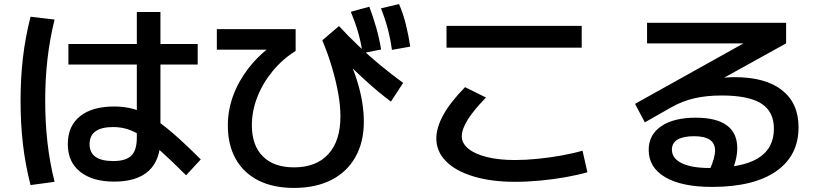

<svg xmlns="http://www.w3.org/2000/svg" viewBox="-20 -855 4040 943"><path d="M541 37Q434 37 373.5 -11.5Q313 -60 313 -147Q313 -236 373 -284Q433 -332 541 -332Q590 -332 633 -320.5Q676 -309 723.5 -280Q771 -251 829.5 -200.5Q888 -150 966 -72L894 6Q822 -66 770.5 -112Q719 -158 679.5 -184Q640 -210 606.5 -220.5Q573 -231 536 -231Q420 -231 420 -147Q420 -64 536 -64Q598 -64 625 -90.5Q652 -117 652 -179V-796H768V-173Q768 -69 710.5 -16Q653 37 541 37ZM316 -538V-639H951V-538ZM130 54Q104 -48 92.5 -148Q81 -248 81 -360Q81 -471 92.5 -570.5Q104 -670 130 -773L248 -759Q224 -661 213 -563.5Q202 -466 202 -360Q202 -254 213 -156Q224 -58 248 38Z M1424 68Q1322 68 1249.5 31.5Q1177 -5 1138 -74Q1099 -143 1099 -239Q1099 -313 1124.5 -383.5Q1150 -454 1199 -518Q1248 -582 1318 -633L1338 -611H1045V-712H1432V-605Q1367 -564 1318.5 -505Q1270 -446 1243.5 -377.5Q1217 -309 1217 -240Q1217 -141 1271 -87Q1325 -33 1424 -33Q1533 -33 1592.5 -98Q1652 -163 1652 -283Q1652 -336 1641 -397Q1630 -458 1610.5 -524Q1591 -590 1563 -657L1645 -727Q1687 -681 1739.5 -631Q1792 -581 1849 -534Q1906 -487 1960 -448L1900 -356Q1869 -379 1836 -406.5Q1803 -434 1764.5 -469.5Q1726 -505 1680 -550L1690 -572Q1716 -515 1733 -461Q1750 -407 1758.5 -356Q1767 -305 1767 -257Q1767 -157 1725.5 -83.5Q1684 -10 1607 29Q1530 68 1424 68ZM1761 -594Q1752 -651 1738 -699Q1724 -747 1703 -797L1794 -822Q1813 -771 1827.5 -720.5Q1842 -670 1852 -612ZM1905 -610Q1897 -667 1884 -715.5Q1871 -764 1851 -814L1940 -835Q1961 -785 1973.5 -734.5Q1986 -684 1995 -626Z M2510 38Q2393 38 2305.5 11.5Q2218 -15 2170.5 -63Q2123 -111 2123 -175Q2123 -228 2157 -290Q2191 -352 2264 -427L2367 -376Q2248 -255 2248 -186Q2248 -151 2280.5 -124.5Q2313 -98 2372 -83.5Q2431 -69 2510 -69Q2561 -69 2621 -75Q2681 -81 2739 -91.5Q2797 -102 2841 -115L2865 -9Q2820 4 2759 15Q2698 26 2632.5 32Q2567 38 2510 38ZM2173 -621V-728H2837V-621Z M3477 63Q3329 63 3247.5 15.5Q3166 -32 3166 -119Q3166 -193 3227.5 -235Q3289 -277 3397 -277Q3498 -277 3549.5 -239.5Q3601 -202 3601 -127Q3601 -100 3593.5 -69Q3586 -38 3571 -5L3464 -17Q3479 -51 3485.5 -74.5Q3492 -98 3492 -116Q3492 -186 3389 -186Q3336 -186 3308 -169.5Q3280 -153 3280 -120Q3280 -77 3328.5 -53.5Q3377 -30 3463 -30Q3624 -30 3702.5 -77.5Q3781 -125 3781 -223Q3781 -307 3719 -346.5Q3657 -386 3524 -386Q3449 -386 3389.5 -372Q3330 -358 3279 -329L3147 -254L3099 -345L3666 -661V-642H3158V-743H3841V-642L3355 -373L3292 -424Q3334 -439 3387.5 -450.5Q3441 -462 3494.5 -469Q3548 -476 3588 -476Q3740 -476 3821 -412Q3902 -348 3902 -230Q3902 -90 3791.5 -13.5Q3681 63 3477 63Z"/></svg>

Font: M PLUS 1 Code SemiBold
Style: Regular
Weight: 600
Designer: Coji Morishita
Foundry: UNDERFOREST DESIGN
Version: Version 1.005